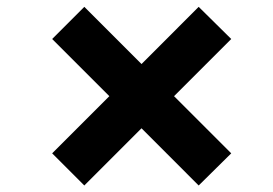

<svg xmlns="http://www.w3.org/2000/svg" viewBox="-20 -598 819 575"><path d="M672.5 -481.2 501.2 -310 672.5 -138.8 575 -42.5 403.8 -213.8 232.5 -42.5 136.2 -138.8 307.5 -310 136.2 -481.2 232.5 -577.5 403.8 -406.2 575 -577.5Z"/></svg>

Font: Now Black
Style: Regular
Weight: 900
Designer: Alfredo Marco Pradil
Foundry: Alfredo Marco Pradil
Version: Version 1.002;PS 001.002;hotconv 1.0.88;makeotf.lib2.5.64775